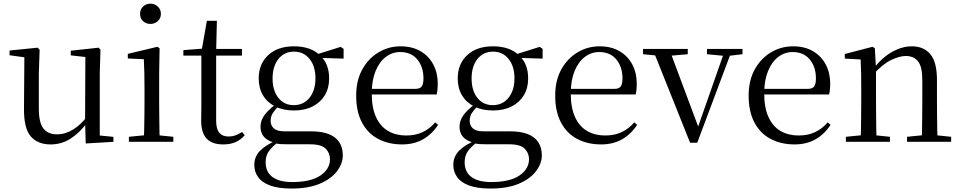

<svg xmlns="http://www.w3.org/2000/svg" viewBox="-20 -788 5340 1067"><path d="M260.9 14.6Q189.8 14.6 151.1 -29.8Q112.3 -74.2 113.3 -185.8L115.5 -483.7L137.7 -466.6L33.1 -481V-507.3L189.5 -523L200.2 -511.5L195.8 -380.4V-185.1Q195.8 -105.3 221.6 -73.3Q247.4 -41.4 296.3 -41.4Q342.8 -41.4 386.1 -68.1Q429.4 -94.9 464.9 -141.8L488.1 -103H461.7Q423.1 -51 373.2 -18.2Q323.3 14.6 260.9 14.6ZM456.4 9.3 452.8 -114.1V-115.5L454.4 -471.2L373.2 -480.3V-506.2L528.2 -523L538.4 -511.5L534.4 -380.4V-35L610.3 -27.4V0.2Z M696.3 0V-27.8L806.1 -38.6H837.5L943.3 -27.8V0ZM779.3 0Q780.3 -24.4 781.2 -65.3Q782.1 -106.3 782.6 -150.7Q783.1 -195.1 783.1 -228.5V-288.8Q783.1 -339.6 782.2 -380.6Q781.3 -421.6 779.3 -458.9L690.3 -463V-488.6L854.7 -528L866.9 -519.8L864.5 -380.2V-228.5Q864.5 -195.1 865 -150.7Q865.5 -106.3 866.1 -65.3Q866.7 -24.4 867.7 0ZM815.8 -655Q791.9 -655 775.1 -670.5Q758.3 -686 758.3 -711.1Q758.3 -735.9 775.1 -751.8Q791.9 -767.7 815.8 -767.7Q839.2 -767.7 856.7 -751.8Q874.2 -735.9 874.2 -711.1Q874.2 -686 856.7 -670.5Q839.2 -655 815.8 -655Z M1139.9 -478.9V-516H1324.7V-478.9ZM1220.8 14.6Q1158.2 14.6 1128.1 -18Q1098 -50.7 1098 -117.7Q1098 -142.1 1098.5 -161.1Q1099 -180.1 1099 -207.1V-478.9H999V-509.4L1119.6 -518.8L1100 -504.4L1129.7 -672.5H1185.3L1181.2 -500.6V-489V-117.5Q1181.2 -71.2 1198.7 -50.3Q1216.2 -29.5 1249.3 -29.5Q1271.5 -29.5 1288.5 -35.9Q1305.4 -42.3 1325.4 -54.4L1339.9 -36.8Q1319.4 -11.8 1290 1.4Q1260.6 14.6 1220.8 14.6Z M1600.5 259.8Q1525.9 259.8 1480.3 242.6Q1434.7 225.4 1414 195.8Q1393.2 166.2 1393.2 128Q1393.2 81.5 1426.8 48.1Q1460.4 14.6 1525.6 -11.3L1530.8 -2.4Q1492.2 27 1474.2 52.1Q1456.2 77.1 1456.2 113.8Q1456.2 168.1 1494.4 195.9Q1532.7 223.7 1603.5 223.7Q1707.6 223.7 1760.8 187.3Q1813.9 151 1813.9 96.6Q1813.9 63.1 1790.1 38.5Q1766.3 13.9 1702.8 13.9H1580Q1556.9 13.9 1538.9 12.8Q1520.9 11.7 1504.8 6.9V4.5Q1427.7 -15.2 1427.7 -83.9Q1427.7 -115.9 1447.3 -144.9Q1467 -173.9 1512.3 -208.6V-217.6L1535.1 -206.2Q1508.8 -179.2 1496.4 -160.2Q1484.1 -141.1 1484.1 -115.9Q1484.1 -90.3 1502 -74.3Q1519.9 -58.2 1560.7 -58.2H1707.5Q1768.4 -58.2 1807.5 -42.6Q1846.6 -26.9 1865.8 2.8Q1885.1 32.6 1885.1 75Q1885.1 121.1 1852.5 163.8Q1819.9 206.5 1756.7 233.1Q1693.5 259.8 1600.5 259.8ZM1613.4 -174.1Q1552.8 -174.1 1508.8 -196.5Q1464.8 -218.9 1441.3 -258.7Q1417.7 -298.6 1417.7 -351.9Q1417.7 -432.7 1470.5 -481.7Q1523.3 -530.6 1613.6 -530.6Q1660.5 -530.6 1697.4 -517.7Q1734.3 -504.7 1758.1 -480.5L1760.8 -477.8Q1809.1 -432.4 1809.1 -351.9Q1809.1 -298.6 1785.2 -258.7Q1761.2 -218.9 1717.3 -196.5Q1673.5 -174.1 1613.4 -174.1ZM1612.6 -203.7Q1667.5 -203.7 1700.2 -244.9Q1733 -286.1 1733 -352.7Q1733 -420.4 1700.1 -460.7Q1667.3 -501 1614.4 -501Q1559.8 -501 1527.3 -460.2Q1494.8 -419.4 1494.8 -351.9Q1494.8 -285.3 1526.7 -244.5Q1558.6 -203.7 1612.6 -203.7ZM1727.9 -467.3V-483.9H1733.9L1873.1 -527.5L1889.5 -516.5V-462.2Z M2214.3 14.6Q2140.5 14.6 2082.6 -15.4Q2024.7 -45.5 1992.1 -106.2Q1959.4 -167 1959.4 -256.8Q1959.4 -341.1 1993.5 -402.5Q2027.6 -463.8 2083.8 -497.2Q2140 -530.6 2205.9 -530.6Q2271.2 -530.6 2317.4 -503.3Q2363.6 -475.9 2388.1 -429.2Q2412.7 -382.4 2412.7 -323.2Q2412.7 -286.8 2406.4 -262.9H1997.6V-294.2H2288.3Q2314.6 -294.2 2324 -308.2Q2333.3 -322.1 2333.3 -352.3Q2333.3 -416.2 2299.2 -457.5Q2265.2 -498.8 2203.6 -498.8Q2159.8 -498.8 2124 -471.6Q2088.1 -444.5 2067 -392.8Q2045.9 -341.2 2045.9 -268.7Q2045.9 -188 2070.4 -135.9Q2094.9 -83.8 2137.9 -59.4Q2181 -35 2236.5 -35Q2289.5 -35 2328.8 -53.7Q2368.2 -72.3 2398.7 -108.1L2414.6 -94.3Q2382 -43.5 2332 -14.4Q2282 14.6 2214.3 14.6Z M2706.5 259.8Q2631.9 259.8 2586.3 242.6Q2540.7 225.4 2520 195.8Q2499.2 166.2 2499.2 128Q2499.2 81.5 2532.8 48.1Q2566.4 14.6 2631.6 -11.3L2636.8 -2.4Q2598.2 27 2580.2 52.1Q2562.2 77.1 2562.2 113.8Q2562.2 168.1 2600.4 195.9Q2638.7 223.7 2709.5 223.7Q2813.6 223.7 2866.8 187.3Q2919.9 151 2919.9 96.6Q2919.9 63.1 2896.1 38.5Q2872.3 13.9 2808.8 13.9H2686Q2662.9 13.9 2644.9 12.8Q2626.9 11.7 2610.8 6.9V4.5Q2533.7 -15.2 2533.7 -83.9Q2533.7 -115.9 2553.3 -144.9Q2573 -173.9 2618.3 -208.6V-217.6L2641.1 -206.2Q2614.8 -179.2 2602.4 -160.2Q2590.1 -141.1 2590.1 -115.9Q2590.1 -90.3 2608 -74.3Q2625.9 -58.2 2666.7 -58.2H2813.5Q2874.4 -58.2 2913.5 -42.6Q2952.6 -26.9 2971.8 2.8Q2991.1 32.6 2991.1 75Q2991.1 121.1 2958.5 163.8Q2925.9 206.5 2862.7 233.1Q2799.5 259.8 2706.5 259.8ZM2719.4 -174.1Q2658.8 -174.1 2614.8 -196.5Q2570.8 -218.9 2547.3 -258.7Q2523.7 -298.6 2523.7 -351.9Q2523.7 -432.7 2576.5 -481.7Q2629.3 -530.6 2719.6 -530.6Q2766.5 -530.6 2803.4 -517.7Q2840.3 -504.7 2864.1 -480.5L2866.8 -477.8Q2915.1 -432.4 2915.1 -351.9Q2915.1 -298.6 2891.2 -258.7Q2867.2 -218.9 2823.3 -196.5Q2779.5 -174.1 2719.4 -174.1ZM2718.6 -203.7Q2773.5 -203.7 2806.2 -244.9Q2839 -286.1 2839 -352.7Q2839 -420.4 2806.1 -460.7Q2773.3 -501 2720.4 -501Q2665.8 -501 2633.3 -460.2Q2600.8 -419.4 2600.8 -351.9Q2600.8 -285.3 2632.7 -244.5Q2664.6 -203.7 2718.6 -203.7ZM2833.9 -467.3V-483.9H2839.9L2979.1 -527.5L2995.5 -516.5V-462.2Z M3320.3 14.6Q3246.5 14.6 3188.6 -15.4Q3130.7 -45.5 3098.1 -106.2Q3065.4 -167 3065.4 -256.8Q3065.4 -341.1 3099.5 -402.5Q3133.6 -463.8 3189.8 -497.2Q3246 -530.6 3311.9 -530.6Q3377.2 -530.6 3423.4 -503.3Q3469.6 -475.9 3494.1 -429.2Q3518.7 -382.4 3518.7 -323.2Q3518.7 -286.8 3512.4 -262.9H3103.6V-294.2H3394.3Q3420.6 -294.2 3430 -308.2Q3439.3 -322.1 3439.3 -352.3Q3439.3 -416.2 3405.2 -457.5Q3371.2 -498.8 3309.6 -498.8Q3265.8 -498.8 3230 -471.6Q3194.1 -444.5 3173 -392.8Q3151.9 -341.2 3151.9 -268.7Q3151.9 -188 3176.4 -135.9Q3200.9 -83.8 3243.9 -59.4Q3287 -35 3342.5 -35Q3395.5 -35 3434.8 -53.7Q3474.2 -72.3 3504.7 -108.1L3520.6 -94.3Q3488 -43.5 3438 -14.4Q3388 14.6 3320.3 14.6Z M3815 5.2 3606.6 -516H3698.9L3868.1 -63.1H3851.4L3856.7 -75.8L4011 -516H4050.3L3854.8 5.2ZM3553.6 -486.8V-516H3802.1V-486.8L3692.8 -477.1H3652.2ZM3909 -486.8V-516H4106.3V-486.8L4025.3 -477.1H4008.1Z M4395.3 14.6Q4321.5 14.6 4263.6 -15.4Q4205.7 -45.5 4173.1 -106.2Q4140.4 -167 4140.4 -256.8Q4140.4 -341.1 4174.5 -402.5Q4208.6 -463.8 4264.8 -497.2Q4321 -530.6 4386.9 -530.6Q4452.2 -530.6 4498.4 -503.3Q4544.6 -475.9 4569.1 -429.2Q4593.7 -382.4 4593.7 -323.2Q4593.7 -286.8 4587.4 -262.9H4178.6V-294.2H4469.3Q4495.6 -294.2 4505 -308.2Q4514.3 -322.1 4514.3 -352.3Q4514.3 -416.2 4480.2 -457.5Q4446.2 -498.8 4384.6 -498.8Q4340.8 -498.8 4305 -471.6Q4269.1 -444.5 4248 -392.8Q4226.9 -341.2 4226.9 -268.7Q4226.9 -188 4251.4 -135.9Q4275.9 -83.8 4318.9 -59.4Q4362 -35 4417.5 -35Q4470.5 -35 4509.8 -53.7Q4549.2 -72.3 4579.7 -108.1L4595.6 -94.3Q4563 -43.5 4513 -14.4Q4463 14.6 4395.3 14.6Z M4680.7 0V-27.8L4789.4 -38.6H4821.8L4925.7 -27.8V0ZM4762.9 0Q4764.1 -24.4 4764.6 -65.3Q4765.1 -106.3 4765.6 -150.7Q4766.1 -195.1 4766.1 -228.5V-289.4Q4766.1 -340.8 4765.5 -380.8Q4764.9 -420.7 4762.9 -457.5L4674.8 -462.4V-487.9L4828.9 -528L4841.9 -519.8L4848.3 -403.1V-401.7V-228.5Q4848.3 -195.1 4848.8 -150.7Q4849.3 -106.3 4849.8 -65.3Q4850.3 -24.4 4851.3 0ZM5020.8 0V-27.8L5128.3 -38.6H5161.3L5265.8 -27.8V0ZM5102.5 0Q5103.5 -24.4 5104 -64.8Q5104.5 -105.3 5105 -149.7Q5105.5 -194.1 5105.5 -228.5V-344.3Q5105.5 -418.1 5081.4 -447.5Q5057.3 -476.9 5013.6 -476.9Q4979.9 -476.9 4932.8 -454.8Q4885.6 -432.7 4831.2 -372.4L4822.7 -406H4832.8Q4887.4 -472.9 4941.1 -501.7Q4994.9 -530.6 5047.5 -530.6Q5113 -530.6 5150 -487.1Q5187 -443.5 5187 -342.4V-228.5Q5187 -194.1 5187.5 -149.7Q5188 -105.3 5188.6 -64.8Q5189.2 -24.4 5190.2 0Z"/></svg>

Font: Noto Serif HK ExtraLight
Style: Regular
Weight: 200
Designer: Ryoko NISHIZUKA 西塚涼子 (kana & ideographs); Frank Grießhammer (Latin, Greek & Cyrillic); Wenlong ZHANG 张文龙 (bopomofo); San
Foundry: Adobe
Version: Version 2.002-H1;hotconv 1.1.0;makeotfexe 2.6.0